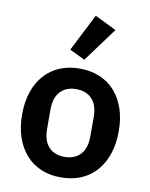

<svg xmlns="http://www.w3.org/2000/svg" viewBox="-90 -871 743 949"><g transform="rotate(10 281.5 -396.5)"><path d="M281 12Q225 12 180.5 -7Q136 -26 104.5 -62Q73 -98 56 -148.5Q39 -199 39 -262Q39 -325 56 -375Q73 -425 104.5 -460.5Q136 -496 180.5 -515Q225 -534 281 -534Q337 -534 382 -515Q427 -496 458.5 -460.5Q490 -425 507 -375Q524 -325 524 -262Q524 -199 507 -148.5Q490 -98 458.5 -62Q427 -26 382 -7Q337 12 281 12ZM281 -91Q332 -91 361 -122Q390 -153 390 -213V-310Q390 -369 361 -400Q332 -431 281 -431Q231 -431 202 -400Q173 -369 173 -310V-213Q173 -153 202 -122Q231 -91 281 -91ZM295 -581 218 -618 313 -805 421 -752Z"/></g></svg>

Font: IBM Plex Sans Hebrew SmBld
Style: Regular
Weight: 600
Designer: Mike Abbink, Paul van der Laan, Pieter van Rosmalen, Yanek Iontef
Foundry: Bold Monday
Version: Version 1.3